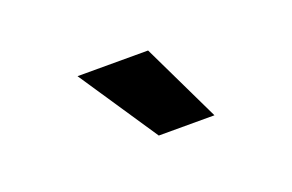

<svg xmlns="http://www.w3.org/2000/svg" viewBox="-38 -860 553 363"><g transform="rotate(-20 238.0 -679.0)"><path d="M129 -758H271L347 -600H235Z"/></g></svg>

Font: Asta Sans
Style: Bold
Weight: 700
Designer: 42dot
Version: Version 1.000